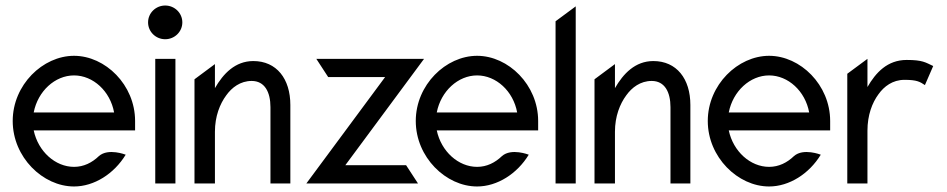

<svg xmlns="http://www.w3.org/2000/svg" viewBox="-20 -664 3427 695"><path d="M26 -226C26 -95 135 11 248 11C321 11 393 -35 435 -104C435 -104 372 -129 338 -99C313 -75 283 -60 248 -60C180 -60 118 -116 102 -192H469V-226C469 -357 361 -462 248 -462C135 -462 26 -357 26 -226ZM102 -257C117 -334 179 -391 248 -391C317 -391 379 -334 393 -257Z M516 -583C516 -549 544 -522 578 -522C612 -522 640 -549 640 -583C640 -617 612 -644 578 -644C544 -644 516 -617 516 -583ZM542 0H615V-451H542Z M684 0H758V-187C758 -243 776 -288 799 -319C819 -347 850 -371 891 -371C938 -371 959 -331 959 -276V0H1031V-284C1031 -379 981 -443 897 -443C831 -443 788 -397 758 -345V-432L684 -377Z M1089 0H1493L1450 -66H1230L1515 -451H1125L1168 -385H1374Z M1485 -226C1485 -95 1594 11 1707 11C1780 11 1852 -35 1894 -104C1894 -104 1831 -129 1797 -99C1772 -75 1742 -60 1707 -60C1639 -60 1577 -116 1561 -192H1928V-226C1928 -357 1820 -462 1707 -462C1594 -462 1485 -357 1485 -226ZM1561 -257C1576 -334 1638 -391 1707 -391C1776 -391 1838 -334 1852 -257Z M1991 0H2064V-641L1991 -587Z M2132 0H2206V-187C2206 -243 2224 -288 2247 -319C2267 -347 2298 -371 2339 -371C2386 -371 2407 -331 2407 -276V0H2479V-284C2479 -379 2429 -443 2345 -443C2279 -443 2236 -397 2206 -345V-432L2132 -377Z M2542 -226C2542 -95 2651 11 2764 11C2837 11 2909 -35 2951 -104C2951 -104 2888 -129 2854 -99C2829 -75 2799 -60 2764 -60C2696 -60 2634 -116 2618 -192H2985V-226C2985 -357 2877 -462 2764 -462C2651 -462 2542 -357 2542 -226ZM2618 -257C2633 -334 2695 -391 2764 -391C2833 -391 2895 -334 2909 -257Z M3047 0H3120V-191C3120 -247 3137 -292 3160 -323C3180 -351 3211 -375 3254 -375C3299 -375 3310 -368 3328 -356L3358 -425C3330 -438 3320 -447 3262 -447C3192 -447 3150 -401 3120 -349V-451L3047 -397Z"/></svg>

Font: Charger Sport
Style: Nrw
Weight: 400
Designer: Jasper
Foundry: Cannot Into Space Fonts
Version: Version 1.1